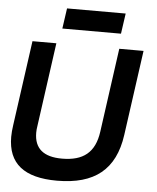

<svg xmlns="http://www.w3.org/2000/svg" viewBox="-59 -925 806 985"><g transform="rotate(5 344.0 -432.5)"><path d="M231 -770H533L548 -875H246ZM271 10C465 10 570 -74 595 -254L656 -692H531L471 -260C456 -151 396 -105 287 -105C193 -105 144 -144 144 -226C144 -237 145 -248 147 -260L207 -692H84L23 -254C20 -233 18 -213 18 -194C18 -56 102 10 271 10Z"/></g></svg>

Font: Cantarell
Style: BoldOblique
Weight: 700
Italic angle: -8°
Designer: Dave Crossland
Version: Version 0.024